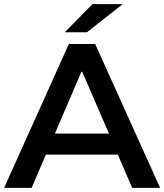

<svg xmlns="http://www.w3.org/2000/svg" viewBox="-25 -914 799 934"><path d="M548 -162H198L129 0H-5L310 -700H438L754 0H618ZM371 -565 242 -264H505L375 -565ZM425 -894H572L398 -757H290Z"/></svg>

Font: CMG Sans SemiBold
Style: Regular
Weight: 600
Designer: Julieta Ulanovsky
Foundry: Julieta Ulanovsky
Version: Version 7.200